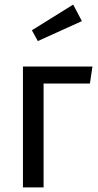

<svg xmlns="http://www.w3.org/2000/svg" viewBox="-20 -817 426 837"><path d="M80 0V-527H383L372 -453H170V0ZM337 -725 145 -638 119 -685 299 -797Z"/></svg>

Font: Fira Sans Condensed
Style: Regular
Weight: 400
Width: 3
Designer: bBox Type GmbH & Carrois Corporate GbR & Edenspiekermann AG
Foundry: bBox Type GmbH & Carrois Corporate GbR & Edenspiekermann AG
Version: Version 4.301